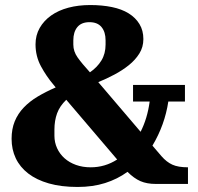

<svg xmlns="http://www.w3.org/2000/svg" viewBox="-20 -730 787 762"><path d="M288 12Q223 12 174 -2Q125 -16 92 -41.5Q59 -67 42.5 -102Q26 -137 26 -179Q26 -218 38.5 -248.5Q51 -279 74.5 -303.5Q98 -328 130 -347Q162 -366 201 -383L193 -393Q164 -427 142.5 -467Q121 -507 121 -554Q121 -590 137.5 -619Q154 -648 183 -668.5Q212 -689 251.5 -699.5Q291 -710 338 -710Q385 -710 424 -702Q463 -694 490.5 -677Q518 -660 533.5 -634.5Q549 -609 549 -575Q549 -543 533 -517.5Q517 -492 491.5 -471.5Q466 -451 434 -434Q402 -417 370 -404L538 -207Q565 -260 574 -327H508V-393H714V-327H648Q634 -234 585 -152L621 -110Q641 -87 664 -76.5Q687 -66 726 -66V0H598Q563 0 537.5 -11Q512 -22 486 -48Q446 -19 397 -3.5Q348 12 288 12ZM337 -443Q366 -463 382.5 -490Q399 -517 399 -553V-570Q399 -603 383 -622.5Q367 -642 335 -642Q303 -642 287 -622.5Q271 -603 271 -570V-553Q271 -526 288 -502Q305 -478 337 -443ZM340 -66Q397 -66 445 -97L243 -334Q217 -309 206.5 -280Q196 -251 196 -216V-191Q196 -165 206.5 -142Q217 -119 236 -102Q255 -85 281.5 -75.5Q308 -66 340 -66Z"/></svg>

Font: IBM Plex Serif
Style: Bold
Weight: 700
Designer: Mike Abbink, Paul van der Laan, Pieter van Rosmalen
Foundry: Bold Monday
Version: Version 2.008